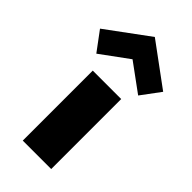

<svg xmlns="http://www.w3.org/2000/svg" viewBox="-343 -927 993 993"><g transform="rotate(45 153.0 -431.0)"><path d="M49 -512H257V0H49ZM-78 -692 153 -862 384 -692 306 -587 153 -699 0 -587Z"/></g></svg>

Font: Spartan MB
Style: Regular
Weight: 900
Designer: Matt Bailey
Foundry: Matt Bailey
Version: Version 001.001